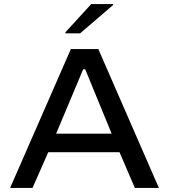

<svg xmlns="http://www.w3.org/2000/svg" viewBox="-20 -931 837 951"><path d="M30 0 331 -688H467L767 0H648L572 -177H219L141 0ZM258 -269H533L402 -588H392ZM304 -766V-771L432 -911H540V-906L377 -766Z"/></svg>

Font: Saira Expanded Medium
Style: Regular
Weight: 500
Width: 7
Designer: Hector Gatti with collaboration of the Omnibus-Type team
Foundry: Omnibus-Type
Version: Version 1.100; ttfautohint (v1.8.3)